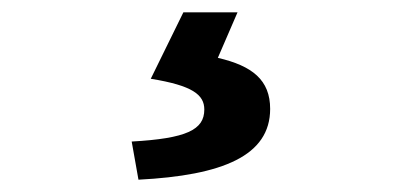

<svg xmlns="http://www.w3.org/2000/svg" viewBox="-20 -24 666 312"><path d="M194 206 205 268C342 261 419 229 419 153C419 106 390 83 334 70L366 -4H278L225 104C293 115 312 130 312 154C312 187 283 201 194 206Z"/></svg>

Font: Bithumb Trading Sans Bold
Style: Bold
Weight: 700
Designer: Ham Hyungwon
Foundry: Bithumb
Version: Version 0.500;FEAKit 1.0